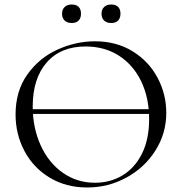

<svg xmlns="http://www.w3.org/2000/svg" viewBox="-20 -819 806 851"><path d="M83 -335H675V-314H83ZM49 -312Q49 -415 101 -488.5Q153 -562 234.5 -599Q316 -636 401 -636Q496 -636 568 -591.5Q640 -547 678.5 -474Q717 -401 717 -319Q717 -228 669 -152Q621 -76 540.5 -32Q460 12 366 12Q273 12 200.5 -31.5Q128 -75 88.5 -149.5Q49 -224 49 -312ZM641 -291Q641 -385 606 -458Q571 -531 507.5 -572Q444 -613 359 -613Q249 -613 187 -542Q125 -471 125 -347Q125 -253 160 -175.5Q195 -98 258 -53.5Q321 -9 401 -9Q469 -9 523.5 -42Q578 -75 609.5 -138.5Q641 -202 641 -291ZM255 -758Q255 -777 266.5 -788Q278 -799 298 -799Q318 -799 328.5 -788.5Q339 -778 339 -758Q339 -739 328.5 -728Q318 -717 298 -717Q278 -717 266.5 -728Q255 -739 255 -758ZM430 -758Q430 -777 441.5 -788Q453 -799 473 -799Q493 -799 503.5 -788.5Q514 -778 514 -758Q514 -739 503.5 -728Q493 -717 473 -717Q453 -717 441.5 -728Q430 -739 430 -758Z"/></svg>

Font: Cormorant Infant
Style: Regular
Weight: 400
Designer: Christian Thalmann (Catharsis Fonts)
Foundry: Catharsis Fonts
Version: Version 4.000